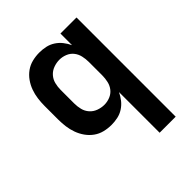

<svg xmlns="http://www.w3.org/2000/svg" viewBox="-203 -660 1006 1006"><g transform="rotate(-45 300.0 -156.5)"><path d="M400 215V-86Q390 -65 375.5 -46.5Q361 -28 341 -15Q321 -2 298 3Q275 8 251 8Q224 8 198 1.5Q172 -5 150.5 -20.5Q129 -36 113.5 -58Q98 -80 89 -105Q80 -130 76.5 -156.5Q73 -183 73 -210V-310Q73 -337 76.5 -363.5Q80 -390 89 -415Q98 -440 113.5 -462Q129 -484 150.5 -499.5Q172 -515 198 -521.5Q224 -528 251 -528Q275 -528 298 -523Q321 -518 341 -505Q361 -492 375.5 -473.5Q390 -455 400 -434V-520H519V215ZM299 -93Q321 -93 342 -101.5Q363 -110 376.5 -127Q390 -144 395 -166Q400 -188 400 -210V-310Q400 -332 395 -354Q390 -376 376.5 -393Q363 -410 342 -418.5Q321 -427 299 -427Q277 -427 255 -419Q233 -411 218 -394Q203 -377 197.5 -355Q192 -333 192 -310V-210Q192 -187 197.5 -165Q203 -143 218 -126Q233 -109 255 -101Q277 -93 299 -93Z"/></g></svg>

Font: Iosevka Aile
Style: Bold
Weight: 700
Designer: Belleve Invis
Foundry: Belleve Invis
Version: Version 28.0.1; ttfautohint (v1.8.4)